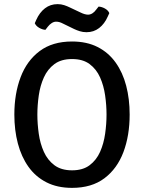

<svg xmlns="http://www.w3.org/2000/svg" viewBox="-20 -897 698 930"><path d="M161 -342Q161 -296.5 167.8 -249Q174.5 -201.5 192.5 -161.5Q210.5 -121.5 243.5 -96.8Q276.5 -72 329 -72Q381.5 -72 414.2 -96.8Q447 -121.5 464.8 -161.5Q482.5 -201.5 489.2 -249Q496 -296.5 496 -342Q496 -387.5 489.2 -434.8Q482.5 -482 464.8 -522Q447 -562 414.2 -586.5Q381.5 -611 329 -611Q276.5 -611 243.5 -586.5Q210.5 -562 192.5 -522Q174.5 -482 167.8 -434.8Q161 -387.5 161 -342ZM49.5 -342Q49.5 -443 79.8 -523Q110 -603 172 -649.5Q234 -696 329 -696Q400.5 -696 453 -669.2Q505.5 -642.5 540 -594.2Q574.5 -546 591.2 -481.8Q608 -417.5 608 -342Q608 -240.5 577.8 -160.2Q547.5 -80 485.8 -33.5Q424 13 329 13Q257.5 13 204.8 -14Q152 -41 117.8 -89.2Q83.5 -137.5 66.5 -202Q49.5 -266.5 49.5 -342ZM284.5 -783Q276 -787.5 268 -789.8Q260 -792 251.5 -792Q241 -792 230.5 -785.2Q220 -778.5 211.5 -767.5L200 -752.5Q185 -753.5 169.8 -762.2Q154.5 -771 148.5 -784.5L155.5 -800.5Q171.5 -836.5 197.8 -856.8Q224 -877 259 -877Q276 -877 291 -872Q306 -867 318 -861L371 -836Q380 -831.5 389.2 -828.8Q398.5 -826 406.5 -826Q417 -826 427.2 -832.2Q437.5 -838.5 446 -850.5L457.5 -865Q472.5 -864.5 488.2 -855.8Q504 -847 509.5 -833.5L502 -817Q486.5 -781.5 460.2 -761.2Q434 -741 399 -741Q381.5 -741 366.5 -745.8Q351.5 -750.5 340 -756Z"/></svg>

Font: Signika Light
Style: Regular
Weight: 400
Version: Version 2.003;gftools[0.9.32]